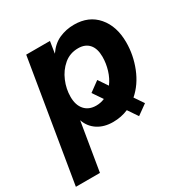

<svg xmlns="http://www.w3.org/2000/svg" viewBox="-191 -657 949 992"><g transform="rotate(-30 283.5 -161.0)"><path d="M-22.5 204.1 96.7 -515.6H238.3L227.5 -446.3H228Q257.3 -489.7 298.6 -508.1Q339.8 -526.4 387.2 -526.4Q475.1 -526.4 525.6 -467.5Q576.2 -408.7 576.2 -312.5Q576.2 -236.8 547.6 -164.8Q519 -92.8 465.8 -46.4L502.9 8.3L442.9 51.3L403.3 -7.3Q360.8 10.7 312.5 10.7Q259.3 10.7 221.7 -13.7Q184.1 -38.1 168.9 -82H168.5L121.1 204.1ZM349.1 -218.8 386.7 -163.1Q409.2 -192.9 420.9 -231.7Q432.6 -270.5 432.6 -309.1Q432.6 -358.4 409.7 -384.3Q386.7 -410.2 345.2 -410.2Q295.4 -410.2 259.8 -379.9Q224.1 -349.6 205.1 -304.2Q186 -258.8 186 -211.9Q186 -162.6 210.7 -134.5Q235.4 -106.4 279.3 -106.4Q305.7 -106.4 329.6 -116.7L289.6 -175.3Z"/></g></svg>

Font: Inter Display
Style: Bold Italic
Weight: 700
Italic angle: -9.39999°
Designer: Rasmus Andersson
Foundry: rsms
Version: Version 4.000;git-a52131595